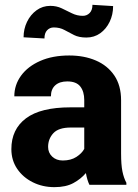

<svg xmlns="http://www.w3.org/2000/svg" viewBox="-20 -769 573 799"><path d="M352.1 0Q342.8 -19 337.4 -48.8Q316.9 -24.4 285.6 -7.3Q254.4 9.8 206.5 9.8Q157.2 9.8 116.5 -10.5Q75.7 -30.8 51.5 -66.4Q27.3 -102.1 27.3 -148.4Q27.3 -231 88.1 -276.6Q148.9 -322.3 273.4 -322.3H330.6V-352.5Q330.6 -388.2 314 -409.2Q297.4 -430.2 259.8 -430.2Q228 -430.2 210 -414.1Q191.9 -397.9 191.9 -368.2H39.6Q39.6 -415.5 67.6 -454.1Q95.7 -492.7 147.2 -515.4Q198.7 -538.1 268.1 -538.1Q330.1 -538.1 378.7 -517.3Q427.2 -496.6 455.6 -455.1Q483.9 -413.6 483.9 -351.6V-130.4Q483.9 -83 489.5 -55.7Q495.1 -28.3 505.9 -8.3V0ZM241.2 -101.1Q274.9 -101.1 297.9 -116Q320.8 -130.9 330.6 -149.4V-238.3H274.9Q223.6 -238.3 201.9 -214.6Q180.2 -190.9 180.2 -157.7Q180.2 -133.3 197.3 -117.2Q214.4 -101.1 241.2 -101.1ZM364.7 -749 450.7 -743.7Q450.7 -708 436.3 -678.2Q421.9 -648.4 397 -630.6Q372.1 -612.8 339.4 -612.8Q308.6 -612.8 287.8 -623.3Q267.1 -633.8 248 -644.3Q229 -654.8 203.6 -654.8Q187.5 -654.8 176.3 -643.3Q165 -631.8 165 -608.9L78.1 -613.8Q78.1 -648.4 92.5 -678.2Q106.9 -708 132.1 -726.3Q157.2 -744.6 189.5 -744.6Q215.3 -744.6 236.8 -734.4Q258.3 -724.1 279.5 -713.6Q300.8 -703.1 324.7 -703.1Q341.3 -703.1 353 -714.8Q364.7 -726.6 364.7 -749Z"/></svg>

Font: Vazirmatn FD ExtraBold
Style: Regular
Weight: 800
Designer: Saber Rastikerdar
Foundry: Saber Rastikerdar
Version: Version 33.003